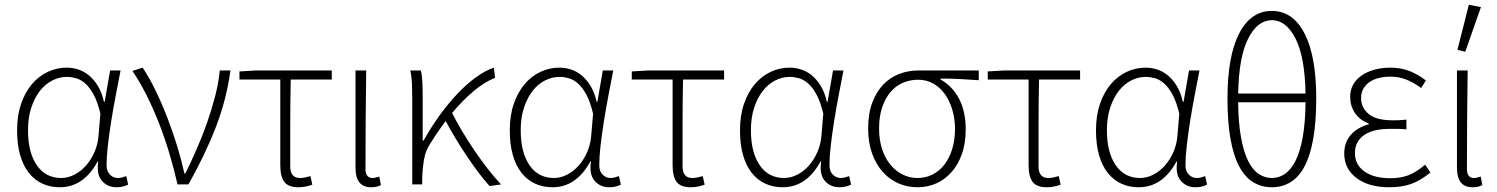

<svg xmlns="http://www.w3.org/2000/svg" viewBox="-20 -777 6306 809"><path d="M232 12Q192 12 159 -3Q126 -18 102 -48Q78 -78 65 -123Q52 -168 52 -228Q52 -291 69 -340Q86 -389 115 -423Q144 -457 182 -474.5Q220 -492 261 -492Q285 -492 309 -484.5Q333 -477 354 -460Q375 -443 392 -415.5Q409 -388 418 -348H421L444 -480H488Q478 -429 467.5 -374Q457 -319 448.5 -265.5Q440 -212 434.5 -164Q429 -116 429 -80Q429 -56 443 -41.5Q457 -27 477 -27Q486 -27 495 -29.5Q504 -32 512 -35L520 1Q512 5 500 8.5Q488 12 471 12Q433 12 409.5 -15Q386 -42 394 -96H391Q332 12 232 12ZM238 -27Q266 -27 293.5 -41Q321 -55 342.5 -79.5Q364 -104 378 -136Q392 -168 395 -204L403 -298Q391 -348 374.5 -378.5Q358 -409 339 -425.5Q320 -442 300 -447.5Q280 -453 262 -453Q230 -453 200.5 -438Q171 -423 148.5 -394.5Q126 -366 112 -324Q98 -282 98 -228Q98 -135 135 -81Q172 -27 238 -27Z M728 0Q713 -66 693.5 -131Q674 -196 650 -257.5Q626 -319 598 -375Q570 -431 538 -478L581 -492Q609 -450 635.5 -395.5Q662 -341 685 -281.5Q708 -222 726.5 -161.5Q745 -101 757 -46H761Q785 -95 809 -149.5Q833 -204 852.5 -260Q872 -316 886.5 -371.5Q901 -427 906 -480H951Q934 -356 889 -240Q844 -124 774 0Z M1238 12Q1195 12 1178 -10.5Q1161 -33 1161 -82V-442H989V-476L1056 -480H1378V-442H1205Q1203 -348 1203 -257.5Q1203 -167 1203 -76Q1203 -27 1244 -27Q1255 -27 1266.5 -29.5Q1278 -32 1288 -35L1296 1Q1286 5 1270.5 8.5Q1255 12 1238 12Z M1543 12Q1478 12 1478 -70V-480H1523Q1520 -270 1520 -64Q1520 -45 1528 -36Q1536 -27 1549 -27Q1560 -27 1578 -33L1585 3Q1577 7 1567 9.5Q1557 12 1543 12Z M2043 7Q2020 -18 1995 -51.5Q1970 -85 1945.5 -121.5Q1921 -158 1898.5 -195.5Q1876 -233 1858 -267Q1824 -222 1793 -172Q1773 -143 1766.5 -104Q1760 -65 1759 -23V0H1717V-358Q1717 -387 1716 -419Q1715 -451 1709 -480H1753Q1758 -463 1759.5 -433Q1761 -403 1761 -372V-185H1765Q1795 -239 1831 -289Q1867 -339 1906 -380.5Q1945 -422 1985 -451Q2025 -480 2061 -492L2066 -449Q2024 -433 1978.5 -395.5Q1933 -358 1885 -301Q1903 -265 1926.5 -225.5Q1950 -186 1977 -146Q2004 -106 2033 -68.5Q2062 -31 2091 0Z M2308 12Q2268 12 2235 -3Q2202 -18 2178 -48Q2154 -78 2141 -123Q2128 -168 2128 -228Q2128 -291 2145 -340Q2162 -389 2191 -423Q2220 -457 2258 -474.5Q2296 -492 2337 -492Q2361 -492 2385 -484.5Q2409 -477 2430 -460Q2451 -443 2468 -415.5Q2485 -388 2494 -348H2497L2520 -480H2564Q2554 -429 2543.5 -374Q2533 -319 2524.5 -265.5Q2516 -212 2510.5 -164Q2505 -116 2505 -80Q2505 -56 2519 -41.5Q2533 -27 2553 -27Q2562 -27 2571 -29.5Q2580 -32 2588 -35L2596 1Q2588 5 2576 8.5Q2564 12 2547 12Q2509 12 2485.5 -15Q2462 -42 2470 -96H2467Q2408 12 2308 12ZM2314 -27Q2342 -27 2369.5 -41Q2397 -55 2418.5 -79.5Q2440 -104 2454 -136Q2468 -168 2471 -204L2479 -298Q2467 -348 2450.5 -378.5Q2434 -409 2415 -425.5Q2396 -442 2376 -447.5Q2356 -453 2338 -453Q2306 -453 2276.5 -438Q2247 -423 2224.5 -394.5Q2202 -366 2188 -324Q2174 -282 2174 -228Q2174 -135 2211 -81Q2248 -27 2314 -27Z M2891 12Q2848 12 2831 -10.5Q2814 -33 2814 -82V-442H2642V-476L2709 -480H3031V-442H2858Q2856 -348 2856 -257.5Q2856 -167 2856 -76Q2856 -27 2897 -27Q2908 -27 2919.5 -29.5Q2931 -32 2941 -35L2949 1Q2939 5 2923.5 8.5Q2908 12 2891 12Z M3278 12Q3238 12 3205 -3Q3172 -18 3148 -48Q3124 -78 3111 -123Q3098 -168 3098 -228Q3098 -291 3115 -340Q3132 -389 3161 -423Q3190 -457 3228 -474.5Q3266 -492 3307 -492Q3331 -492 3355 -484.5Q3379 -477 3400 -460Q3421 -443 3438 -415.5Q3455 -388 3464 -348H3467L3490 -480H3534Q3524 -429 3513.5 -374Q3503 -319 3494.5 -265.5Q3486 -212 3480.5 -164Q3475 -116 3475 -80Q3475 -56 3489 -41.5Q3503 -27 3523 -27Q3532 -27 3541 -29.5Q3550 -32 3558 -35L3566 1Q3558 5 3546 8.5Q3534 12 3517 12Q3479 12 3455.5 -15Q3432 -42 3440 -96H3437Q3378 12 3278 12ZM3284 -27Q3312 -27 3339.5 -41Q3367 -55 3388.5 -79.5Q3410 -104 3424 -136Q3438 -168 3441 -204L3449 -298Q3437 -348 3420.5 -378.5Q3404 -409 3385 -425.5Q3366 -442 3346 -447.5Q3326 -453 3308 -453Q3276 -453 3246.5 -438Q3217 -423 3194.5 -394.5Q3172 -366 3158 -324Q3144 -282 3144 -228Q3144 -135 3181 -81Q3218 -27 3284 -27Z M3846 12Q3804 12 3766.5 -4Q3729 -20 3700.5 -51.5Q3672 -83 3655 -129Q3638 -175 3638 -235Q3638 -299 3655.5 -345Q3673 -391 3702 -421Q3731 -451 3769 -465.5Q3807 -480 3848 -480H4104V-439Q4062 -442 4023.5 -444Q3985 -446 3943 -446V-442Q3993 -414 4021 -361Q4049 -308 4049 -232Q4049 -173 4033 -128Q4017 -83 3989 -51.5Q3961 -20 3924.5 -4Q3888 12 3846 12ZM3846 -27Q3880 -27 3909 -41.5Q3938 -56 3959 -83Q3980 -110 3992 -148.5Q4004 -187 4004 -234Q4004 -274 3993.5 -311.5Q3983 -349 3963 -378Q3943 -407 3914 -424Q3885 -441 3848 -441Q3814 -441 3784 -428Q3754 -415 3732 -389Q3710 -363 3697 -324.5Q3684 -286 3684 -235Q3684 -188 3696.5 -149.5Q3709 -111 3731 -84Q3753 -57 3782.5 -42Q3812 -27 3846 -27Z M4391 12Q4348 12 4331 -10.5Q4314 -33 4314 -82V-442H4142V-476L4209 -480H4531V-442H4358Q4356 -348 4356 -257.5Q4356 -167 4356 -76Q4356 -27 4397 -27Q4408 -27 4419.5 -29.5Q4431 -32 4441 -35L4449 1Q4439 5 4423.5 8.5Q4408 12 4391 12Z M4778 12Q4738 12 4705 -3Q4672 -18 4648 -48Q4624 -78 4611 -123Q4598 -168 4598 -228Q4598 -291 4615 -340Q4632 -389 4661 -423Q4690 -457 4728 -474.5Q4766 -492 4807 -492Q4831 -492 4855 -484.5Q4879 -477 4900 -460Q4921 -443 4938 -415.5Q4955 -388 4964 -348H4967L4990 -480H5034Q5024 -429 5013.5 -374Q5003 -319 4994.5 -265.5Q4986 -212 4980.5 -164Q4975 -116 4975 -80Q4975 -56 4989 -41.5Q5003 -27 5023 -27Q5032 -27 5041 -29.5Q5050 -32 5058 -35L5066 1Q5058 5 5046 8.5Q5034 12 5017 12Q4979 12 4955.5 -15Q4932 -42 4940 -96H4937Q4878 12 4778 12ZM4784 -27Q4812 -27 4839.5 -41Q4867 -55 4888.5 -79.5Q4910 -104 4924 -136Q4938 -168 4941 -204L4949 -298Q4937 -348 4920.5 -378.5Q4904 -409 4885 -425.5Q4866 -442 4846 -447.5Q4826 -453 4808 -453Q4776 -453 4746.5 -438Q4717 -423 4694.5 -394.5Q4672 -366 4658 -324Q4644 -282 4644 -228Q4644 -135 4681 -81Q4718 -27 4784 -27Z M5339 12Q5295 12 5260 -9.5Q5225 -31 5201 -76.5Q5177 -122 5164.5 -193Q5152 -264 5152 -363Q5152 -540 5201 -635.5Q5250 -731 5339 -731Q5428 -731 5477 -635.5Q5526 -540 5526 -363Q5526 -264 5513.5 -193Q5501 -122 5477 -76.5Q5453 -31 5418 -9.5Q5383 12 5339 12ZM5339 -692Q5279 -692 5239.5 -615Q5200 -538 5197 -383H5481Q5478 -538 5438.5 -615Q5399 -692 5339 -692ZM5339 -27Q5369 -27 5394.5 -44.5Q5420 -62 5439 -100Q5458 -138 5469 -198.5Q5480 -259 5481 -346H5197Q5198 -259 5209 -198.5Q5220 -138 5238.5 -100Q5257 -62 5283 -44.5Q5309 -27 5339 -27Z M5834 12Q5747 12 5695.5 -27Q5644 -66 5644 -130Q5644 -157 5652.5 -177.5Q5661 -198 5675.5 -213Q5690 -228 5708.5 -238Q5727 -248 5747 -253V-257Q5709 -271 5689 -301Q5669 -331 5669 -368Q5669 -399 5682.5 -422Q5696 -445 5719.5 -460.5Q5743 -476 5773.5 -484Q5804 -492 5839 -492Q5883 -492 5919.5 -477.5Q5956 -463 5988 -438L5968 -406Q5937 -429 5906 -441.5Q5875 -454 5838 -454Q5813 -454 5790.5 -448.5Q5768 -443 5751.5 -432Q5735 -421 5725 -404Q5715 -387 5715 -364Q5715 -324 5746.5 -297Q5778 -270 5850 -270Q5864 -270 5875.5 -270.5Q5887 -271 5906 -273V-232Q5885 -234 5869 -234Q5853 -234 5836 -234Q5764 -234 5726.5 -207Q5689 -180 5689 -132Q5689 -83 5729 -54.5Q5769 -26 5839 -26Q5881 -26 5914 -38.5Q5947 -51 5985 -83L6007 -50Q5965 -16 5926 -2Q5887 12 5834 12Z M6184 12Q6119 12 6119 -70V-480H6164Q6161 -270 6161 -64Q6161 -45 6169 -36Q6177 -27 6190 -27Q6201 -27 6219 -33L6226 3Q6218 7 6208 9.5Q6198 12 6184 12ZM6121 -567 6169 -757 6220 -747 6154 -559Z"/></svg>

Font: CV Source Sans Light
Style: Regular
Weight: 300
Designer: Paul D. Hunt
Foundry: Adobe Systems Incorporated
Version: Version 3.001